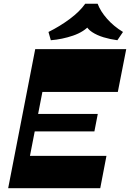

<svg xmlns="http://www.w3.org/2000/svg" viewBox="-20 -988 683 1008"><path d="M155.9 -505.4 200 -730H642.7L598.6 -505.4ZM58 0 90.6 -169.7H538.9L506.3 0ZM22.9 0 164.9 -730H246.3L104.3 0ZM144.6 -298 162.4 -390H493.4L475.6 -298ZM246.8 -776.8 234.5 -820.2Q294.3 -849.7 346.5 -888.6Q398.8 -927.5 427.5 -968.5H492.5Q507.2 -929 542 -889.5Q576.7 -850 625.7 -820.2L596.2 -776.8Q559.2 -781.5 524.1 -792.1Q489 -802.8 463.5 -819.6Q438 -836.5 429 -859.5L454.3 -859.3Q421.8 -821 363.8 -801.1Q305.8 -781.3 246.8 -776.8Z"/></svg>

Font: Savate ExtraLight
Style: Italic
Weight: 200
Italic angle: -11°
Designer: Max Esnée
Foundry: Plomb Type
Version: Version 2.000